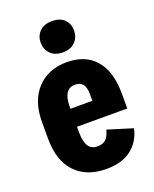

<svg xmlns="http://www.w3.org/2000/svg" viewBox="-133 -768 688 857"><g transform="rotate(-20 210.5 -340.0)"><path d="M23.9 -205.1Q23.9 -100.1 76.9 -44.2Q129.9 11.7 224.1 11.7Q299.3 11.7 343.8 -23.7Q388.2 -59.1 400.4 -117.2L282.2 -153.8Q274.4 -123 259.8 -109.9Q245.1 -96.7 221.7 -96.7Q190.9 -96.7 177.2 -118.4Q163.6 -140.1 163.6 -186V-306.2Q163.6 -347.2 177.2 -368.7Q190.9 -390.1 218.8 -390.1Q243.2 -390.1 255.4 -375Q267.6 -359.9 267.6 -327.6V-295.9H108.4V-210.4H402.3V-282.7Q401.9 -386.7 354.2 -441.9Q306.6 -497.1 217.8 -497.1Q130.9 -497.1 77.4 -440.7Q23.9 -384.3 23.9 -283.2ZM139.6 -619.1Q139.6 -587.4 159.9 -565.7Q180.2 -543.9 218.3 -543.9Q256.8 -543.9 277.6 -565.7Q298.3 -587.4 298.3 -619.1Q298.3 -650.4 278.3 -671.1Q258.3 -691.9 219.2 -691.9Q181.2 -691.9 160.4 -670.9Q139.6 -649.9 139.6 -619.1Z"/></g></svg>

Font: Roboto Flex
Style: wght 700 wdth 25 opsz 34 GRAD 0.00 slnt 0.00 XTRA 468 XOPQ 96 YOPQ 79 YTLC 514 YTUC 712 YTAS 750 YTDE -203.00 YTFI 738
Weight: 700
Width: 1
Designer: Berlow after Robertson
Foundry: Google
Version: Version 3.100